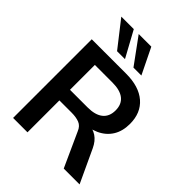

<svg xmlns="http://www.w3.org/2000/svg" viewBox="-257 -1078 1217 1217"><g transform="rotate(45 351.0 -469.5)"><path d="M78 0V-705H386Q502 -705 565.5 -650Q629 -595 629 -497Q629 -432 600.5 -386Q572 -340 519 -315.5Q466 -291 394 -291L408 -310H442Q484 -310 517 -288Q550 -266 571 -221L674 0H532L428 -229Q414 -264 385.5 -275Q357 -286 317 -286H207V0ZM207 -381H365Q433 -381 468.5 -409.5Q504 -438 504 -493Q504 -548 468.5 -576Q433 -604 365 -604H207ZM392 -765 265 -939H378L463 -765ZM245 -765 109 -939H221L316 -765Z"/></g></svg>

Font: Mulish ExtraLight
Style: Regular
Weight: 200
Designer: Vernon Adams
Foundry: Vernon Adams
Version: Version 3.603